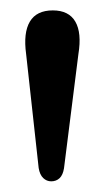

<svg xmlns="http://www.w3.org/2000/svg" viewBox="-20 -796 197 360"><path d="M76 -456Q67.5 -456 61 -462.2Q54.5 -468.5 52.5 -481L29 -694.5Q23.5 -734.5 36 -755.5Q48.5 -776.5 79 -776.5Q109 -776.5 121.2 -755.5Q133.5 -734.5 127 -694.5L100 -480.5Q98 -468 91.8 -462Q85.5 -456 76 -456Z"/></svg>

Font: Fraunces 16pt
Style: Regular
Weight: 400
Version: Version 1.000;[b76b70a41]